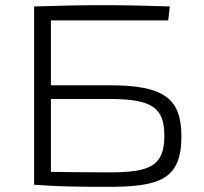

<svg xmlns="http://www.w3.org/2000/svg" viewBox="-20 -715 790 743"><path d="M177 -385V-636H631L637 -690C551 -693 465 -695 378 -695C290 -695 201 -693 112 -690V0H114C208 7 277 8 396 8C596 8 682 -19 682 -187C682 -333 616 -385 404 -385ZM404 -48C307 -48 227 -49 177 -50V-332H404C572 -332 616 -296 616 -189C616 -74 562 -48 404 -48Z"/></svg>

Font: Exo 2 Light Expanded
Style: Regular
Weight: 300
Width: 7
Designer: Natanael Gama
Version: Version 1.001;PS 001.001;hotconv 1.0.70;makeotf.lib2.5.58329